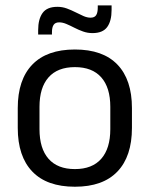

<svg xmlns="http://www.w3.org/2000/svg" viewBox="-20 -686 560 718"><path d="M260.1 12.3Q155.2 12.3 100.8 -44.5Q46.4 -101.2 46.4 -207.7V-281.9Q46.4 -388 100.9 -444.5Q155.3 -500.9 260.1 -500.9Q364.9 -500.9 419.1 -444.5Q473.4 -388 473.4 -281.9V-207.7Q473.4 -101.2 419.1 -44.5Q364.9 12.3 260.1 12.3ZM260.1 -53.7Q324.8 -53.7 358.6 -92.2Q392.5 -130.7 392.5 -203V-286.6Q392.5 -358.5 358.7 -396.7Q324.9 -435 260.1 -435Q195.3 -435 161.5 -396.7Q127.7 -358.5 127.7 -286.6V-203Q127.7 -130.7 161.5 -92.2Q195.3 -53.7 260.1 -53.7ZM325.7 -562.2Q307.6 -562.2 290.7 -568.2Q273.8 -574.2 258.1 -582.3Q242.4 -590.4 228.2 -596.4Q214 -602.4 201.3 -602.4Q186.9 -602.4 180.6 -593.2Q174.3 -584.1 174.3 -565.4V-556.9H122.7V-573.3Q122.7 -614.4 139.2 -637.4Q155.7 -660.5 194.7 -660.5Q213.1 -660.5 230 -654.3Q246.8 -648.1 262.3 -640.2Q277.8 -632.3 291.9 -626.1Q306 -619.9 318.6 -619.9Q333.5 -619.9 339.5 -629.2Q345.6 -638.5 345.6 -657.3V-665.7H397.3V-648.8Q397.3 -607.4 380.8 -584.8Q364.3 -562.2 325.7 -562.2Z"/></svg>

Font: Anek Devanagari Medium
Style: Regular
Weight: 500
Designer: Kailash Malviya (Devanagari) & Yesha Goshar (Latin)
Foundry: Ek Type
Version: Version 1.003